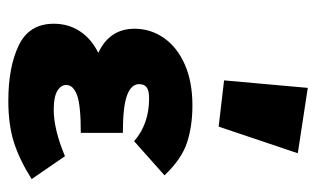

<svg xmlns="http://www.w3.org/2000/svg" viewBox="-169 -582 759 461"><g transform="rotate(90 210.5 -351.5)"><path d="M410 -48Q364 -19 322 -5.5Q280 8 222 8Q141 8 89 -17Q37 -42 37 -101Q37 -137 55.5 -164.5Q74 -192 107 -208Q49 -235 49 -295Q49 -334 71.5 -366Q94 -398 135.5 -416Q177 -434 233 -434Q283 -434 322.5 -421Q362 -408 401 -367L319 -294Q278 -330 216 -330Q197 -330 189.5 -324Q182 -318 182 -306Q182 -287 209 -277Q236 -267 299 -267V-166Q233 -166 208.5 -157Q184 -148 184 -131Q184 -118 198.5 -109.5Q213 -101 243 -101Q291 -101 355 -128ZM173 -510 191 -711 348 -687 284 -497Z"/></g></svg>

Font: Ysabeau Ultrabold
Style: Regular
Weight: 800
Designer: Christian Thalmann (Catharsis Fonts)
Version: Version 0.003